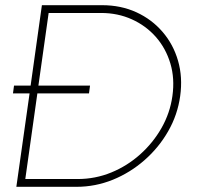

<svg xmlns="http://www.w3.org/2000/svg" viewBox="-20 -720 766 740"><path d="M43 0 94 -360H30L34 -390H98L141.5 -700H373.5Q446 -700 505.5 -672.8Q565 -645.5 606.5 -597.2Q648 -549 666.2 -485.8Q684.5 -422.5 674.5 -350Q664.5 -277.5 628.2 -214.2Q592 -151 537 -102.8Q482 -54.5 414.8 -27.2Q347.5 0 275 0ZM77.5 -30H279.5Q347 -30 408.8 -55.2Q470.5 -80.5 520.2 -125Q570 -169.5 602.8 -227.2Q635.5 -285 644.5 -350Q654 -417.5 636.5 -475.8Q619 -534 580.8 -577.5Q542.5 -621 488.2 -645.5Q434 -670 369.5 -670H167.5L128 -390H327L323 -360H124Z"/></svg>

Font: Urbanist Thin
Style: Italic
Weight: 100
Italic angle: -8°
Designer: Corey Hu
Foundry: Corey Hu
Version: Version 1.321; ttfautohint (v1.8.4.7-5d5b)